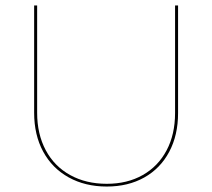

<svg xmlns="http://www.w3.org/2000/svg" viewBox="-20 -678 777 703"><path d="M105 -265V-658H116V-265Q116 -187 147.5 -128Q179 -69 237 -37Q295 -5 371 -5Q446 -5 502.5 -37Q559 -69 590 -127.5Q621 -186 621 -264V-658H632V-264Q632 -183 599.5 -122Q567 -61 508 -28Q449 5 371 5Q292 5 231.5 -28.5Q171 -62 138 -123Q105 -184 105 -265Z"/></svg>

Font: Ysabeau Infant Hairline
Style: Regular
Weight: 100
Designer: Christian Thalmann (Catharsis Fonts)
Version: Version 0.003